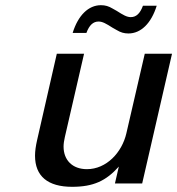

<svg xmlns="http://www.w3.org/2000/svg" viewBox="-20 -707 683 740"><path d="M414 -674C399 -683 386 -687 369 -687C321 -687 281 -648 260 -580H313C324 -610 339 -624 360 -624C375 -624 389 -616 414 -600L430 -591C445 -582 458 -578 475 -578C523 -578 563 -617 584 -685H531C520 -655 505 -641 484 -641C469 -641 455 -649 430 -665ZM115 -107C115 -28 164 13 258 13C340 13 389 -10 438 -65L423 0H528L643 -500H538L467 -193C450 -119 390 -55 315 -55C259 -55 225 -90 225 -142C225 -153 227 -166 230 -179L304 -500H199L123 -167C118 -145 115 -125 115 -107Z"/></svg>

Font: Perun Medium Italic
Style: Regular
Weight: 500
Italic angle: -12°
Foundry: Copyright (c) Stefan Peev, Context Ltd, 2016
Version: Version 1.026